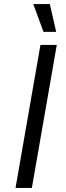

<svg xmlns="http://www.w3.org/2000/svg" viewBox="-20 -920 322 940"><path d="M56 0H136L258 -700H178ZM193 -764H255L224 -900H143Z"/></svg>

Font: Fixel Display 20240404
Style: Italic
Weight: 400
Italic angle: -10°
Designer: AlfaBravo + MacPaw
Foundry: Kyrylo Tkachov, Marchela Mozhyna, Serhii Makarenko, Maria Weinstein, Zakhar Kryvoshyya
Version: Version 1.211;Glyphs 3.2 (3225)